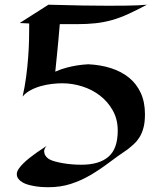

<svg xmlns="http://www.w3.org/2000/svg" viewBox="-20 -533 684 809"><path d="M590.8 -51.8Q590.8 -18.6 584.7 4.6Q578.6 27.8 568.4 44.4Q558.1 61 544.9 73.2Q531.7 85.4 518.1 96.2Q474.6 125.5 436.8 154.1Q398.9 182.6 360.1 205.3Q321.3 228 278.3 241.9Q235.4 255.9 182.1 255.9Q172.4 255.9 158.9 255.1Q145.5 254.4 131.1 252.2Q116.7 250 102.3 246.3Q87.9 242.7 76.4 236.3Q64.9 230 57.9 221.2Q50.8 212.4 50.8 200.2Q50.8 190.4 58.3 179Q65.9 167.5 77.9 155.8Q89.8 144 104.2 132.6Q118.7 121.1 132.6 111.3Q146.5 101.6 158.2 94Q169.9 86.4 175.8 82Q165 95.7 166 106.2Q167 116.7 172.4 124Q178.2 132.8 189.9 139.2Q198.2 143.6 212.4 147.5Q226.6 151.4 244.4 154.5Q262.2 157.7 282.5 159.4Q302.7 161.1 323.2 161.1Q397.9 161.1 437 127.4Q476.1 93.8 476.1 17.1Q476.1 -30.3 455.3 -67.4Q434.6 -104.5 401.4 -130.1Q368.2 -155.8 326.4 -168.9Q284.7 -182.1 242.2 -182.1Q221.2 -182.1 197.3 -179.2Q173.3 -176.3 150.4 -169.7Q127.4 -163.1 107.7 -152.3Q87.9 -141.6 75.2 -126Q84.5 -166.5 90.1 -209Q95.7 -251.5 98.6 -290.8Q101.6 -330.1 102.3 -363.5Q103 -397 103 -418.9V-434.1L63 -436L184.1 -513.2Q265.6 -510.7 327.9 -509.8Q390.1 -508.8 436 -508.8Q482.4 -508.8 513.4 -509.3Q544.4 -509.8 563.5 -510.7Q585.9 -511.7 599.1 -513.2Q554.2 -489.3 519.3 -473.4Q484.4 -457.5 451.2 -448.2Q418 -439 382.8 -435.1Q347.7 -431.2 301.8 -431.2H231.9Q225.1 -349.1 220 -301.3Q214.8 -253.4 212.9 -231Q237.8 -242.2 262.7 -248.5Q287.6 -254.9 307.6 -257.8Q331.1 -261.2 352.1 -262.2Q403.8 -259.8 447.5 -245.8Q491.2 -231.9 523.2 -206.1Q555.2 -180.2 573 -141.6Q590.8 -103 590.8 -51.8Z"/></svg>

Font: Eagle Lake
Style: Regular
Weight: 400
Designer: Astigmatic (AOETI)
Foundry: Astigmatic (AOETI)
Version: Version 1.000